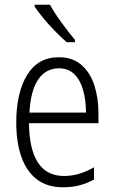

<svg xmlns="http://www.w3.org/2000/svg" viewBox="-20 -785 485 815"><path d="M230 -542Q288 -542 325.5 -509.5Q363 -477 380.5 -422.5Q398 -368 398 -303V-262H103Q104 -152 141 -95Q178 -38 252 -38Q316 -38 379 -75V-23Q350 -7 318 1.5Q286 10 248 10Q180 10 136 -24Q92 -58 70.5 -120Q49 -182 49 -264Q49 -391 95 -466.5Q141 -542 230 -542ZM230 -495Q175 -495 142.5 -448Q110 -401 105 -307H345Q345 -359 333 -402Q321 -445 295.5 -470Q270 -495 230 -495ZM192 -765Q212 -729 242 -688Q272 -647 298 -616V-606H263Q241 -625 215 -651.5Q189 -678 165.5 -706Q142 -734 127 -757V-765Z"/></svg>

Font: Noto Sans Khmer Condensed Light
Style: Regular
Weight: 300
Width: 3
Designer: Danh Hong and the Monotype Design Team
Foundry: Monotype Imaging Inc.
Version: Version 2.004; ttfautohint (v1.8.4.7-5d5b)